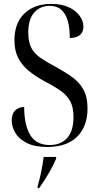

<svg xmlns="http://www.w3.org/2000/svg" viewBox="-20 -744 508 985"><path d="M222 10Q158 10 117.5 -10.5Q77 -31 58.5 -62.5Q40 -94 40 -126Q40 -159 57.5 -177Q75 -195 104 -195Q104 -103 135 -51.5Q166 0 235 0Q292 0 324.5 -36Q357 -72 357 -144Q357 -194 340 -225Q323 -256 290 -279Q257 -302 207 -328Q161 -353 126.5 -381.5Q92 -410 73 -447.5Q54 -485 54 -537Q54 -626 105.5 -675Q157 -724 243 -724Q296 -724 332.5 -707Q369 -690 388.5 -663Q408 -636 408 -607Q408 -580 390 -564.5Q372 -549 338 -549Q338 -714 235 -714Q186 -714 155.5 -679.5Q125 -645 125 -577Q125 -528 141 -498Q157 -468 189.5 -446Q222 -424 269 -399Q315 -374 351 -348Q387 -322 408 -284.5Q429 -247 429 -188Q429 -96 376 -43Q323 10 222 10ZM173 212Q184 173 191.5 137Q199 101 204 61H268V70Q252 108 228 148.5Q204 189 181 221H173Z"/></svg>

Font: Noto Serif Display Condensed
Style: Regular
Weight: 400
Width: 3
Designer: Monotype Design Team
Foundry: Monotype Imaging Inc.
Version: Version 2.009